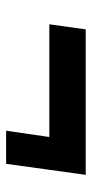

<svg xmlns="http://www.w3.org/2000/svg" viewBox="148 -600 307 644"><g transform="rotate(90 302.0 -277.5)"><path d="M418 -144 439 -289H61L78 -411H566L549 -289L529 -144Z"/></g></svg>

Font: Pathway Extreme 8pt Thin 12pt ExtraBold
Style: Italic
Weight: 800
Italic angle: -8°
Version: Version 1.001;gftools[0.9.26]